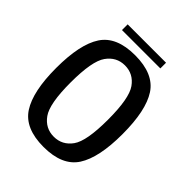

<svg xmlns="http://www.w3.org/2000/svg" viewBox="-196 -785 895 895"><g transform="rotate(45 252.0 -337.0)"><path d="M246 4Q369 4 416.8 -69.8Q464.5 -143.5 464.5 -298.5Q464.5 -454 416.8 -527.2Q369 -600.5 246 -600.5Q123.5 -600.5 75.5 -527.2Q27.5 -454 27.5 -298.5Q27.5 -143.5 75.5 -69.8Q123.5 4 246 4ZM246 -63.5Q190.5 -63.5 156.8 -110.5Q123 -157.5 123 -298Q123 -439 156.8 -486.2Q190.5 -533.5 246 -533.5Q302 -533.5 335.5 -486.2Q369 -439 369 -298Q369 -157.5 335.5 -110.5Q302 -63.5 246 -63.5ZM119.5 -640H372.5V-677.5H119.5Z"/></g></svg>

Font: Anybody SemiCondensed
Style: Regular
Weight: 400
Width: 4
Version: Version 1.113;gftools[0.9.25]